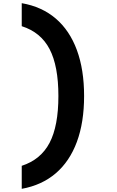

<svg xmlns="http://www.w3.org/2000/svg" viewBox="-20 -985 740 1210"><path d="M117 -820V-965Q244 -943 331.5 -868Q419 -793 464.5 -669.5Q510 -546 510 -380Q510 -214 464.5 -91Q419 32 331.5 107Q244 182 117 205V60Q237 21 292.5 -85Q348 -191 348 -380Q348 -569 292.5 -675.5Q237 -782 117 -820Z"/></svg>

Font: Martian Mono
Style: Bold
Weight: 700
Designer: Roman Shamin
Foundry: Evil Martians
Version: Version 1.000